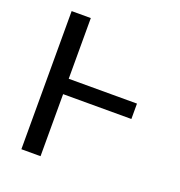

<svg xmlns="http://www.w3.org/2000/svg" viewBox="-131 -839 893 950"><g transform="rotate(20 315.5 -363.5)"><path d="M545.5 -326.7H186.1V0H85.2V-727.3H186.1V-407.7H545.5Z"/></g></svg>

Font: Fast_Sans
Style: Regular
Weight: 400
Designer: Rasmus Andersson
Foundry: rsms
Version: Version 3.018;git-588b23468